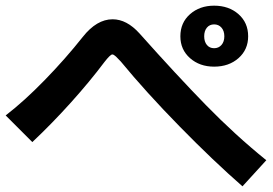

<svg xmlns="http://www.w3.org/2000/svg" viewBox="-50 -718 964 677"><path d="M705 -483Q654 -483 620 -513Q586 -543 586 -590Q586 -638 620 -668Q654 -698 705 -698Q757 -698 791 -668Q825 -638 825 -590Q825 -543 791 -513Q757 -483 705 -483ZM741 -590Q741 -609 731 -620.5Q721 -632 705 -632Q689 -632 679.5 -620.5Q670 -609 670 -590Q670 -571 679.5 -559.5Q689 -548 705 -548Q721 -548 731 -559.5Q741 -571 741 -590ZM376 -501Q367 -511 359 -518.5Q351 -526 346 -526Q339 -526 318 -499Q267 -431 200.5 -357Q134 -283 64 -217L-30 -311Q35 -361 108 -436Q181 -511 242 -588Q291 -650 347 -650Q397 -650 442 -600Q573 -453 676 -347.5Q779 -242 889 -153L805 -61Q703 -150 583.5 -272Q464 -394 376 -501Z"/></svg>

Font: 카카오 큰글씨 ExtraBold
Style: Regular
Weight: 800
Designer: Park Young-rak; Lee Sang-min; Kim Jung-jin; Min Bon; Park Min-gyu;
Foundry: Kakao Corporation
Version: Version 2.003